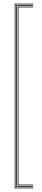

<svg xmlns="http://www.w3.org/2000/svg" viewBox="-20 -820 229 1040"><path d="M60 200V-800H159V-796H64V196H159V200ZM68 192V-792H159V-788H72V188H159V192ZM76 184V-784H159V-780H80V180H159V184Z"/></svg>

Font: Big Shoulders Inline Display Thin Thin
Style: Regular
Weight: 250
Version: Version 2.002